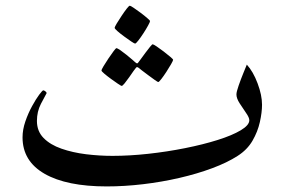

<svg xmlns="http://www.w3.org/2000/svg" viewBox="-20 -631 1007 678"><path d="M905.3 -261.2Q905.3 -234.4 897.7 -200.2Q890.1 -166 871.6 -134Q853 -102.1 819.3 -80.6Q782.2 -56.6 729 -36.9Q675.8 -17.1 613.3 -2.7Q550.8 11.7 485.1 19.5Q419.4 27.3 356.9 27.3Q215.3 27.3 137.5 -17.3Q59.6 -62 59.6 -146Q59.6 -173.3 69.6 -202.4Q79.6 -231.4 93.3 -256.3Q106.9 -281.2 118.4 -296.6Q129.9 -312 132.8 -312Q135.3 -312 139.9 -308.8Q144.5 -305.7 144.5 -301.8Q138.2 -291 124.3 -263.9Q110.4 -236.8 110.4 -204.1Q110.4 -167.5 134 -143.6Q157.7 -119.6 197 -106Q236.3 -92.3 283.4 -86.4Q330.6 -80.6 377.4 -80.6Q437.5 -80.6 503.9 -87.9Q570.3 -95.2 633.8 -107.9Q697.3 -120.6 748.5 -136.7Q799.8 -152.8 830.1 -170.9Q860.4 -189 860.4 -206.5Q860.4 -215.8 849.1 -231.9Q837.9 -248 826.4 -265.9Q814.9 -283.7 814.9 -297.4Q814.9 -306.6 822.8 -329.1Q830.6 -351.6 839.6 -373.5Q848.6 -395.5 851.6 -402.8Q874 -378.4 889.6 -336.7Q905.3 -294.9 905.3 -261.2ZM509.8 -556.6Q509.8 -553.2 502.9 -540.8Q496.1 -528.3 486.6 -513.7Q477.1 -499 468.5 -488Q460 -477.1 457 -477.1Q454.6 -477.1 443.4 -484.6Q432.1 -492.2 418.5 -502.2Q404.8 -512.2 394.8 -521Q384.8 -529.8 384.8 -532.7Q384.8 -535.6 392.1 -547.9Q399.4 -560.1 409.2 -574.7Q418.9 -589.4 427.2 -600.1Q435.5 -610.8 438.5 -610.8Q440.9 -610.8 452.1 -603.3Q463.4 -595.7 476.8 -585.7Q490.2 -575.7 500 -567.1Q509.8 -558.6 509.8 -556.6ZM591.3 -419.9Q591.3 -417 584.2 -404.5Q577.1 -392.1 567.6 -377.4Q558.1 -362.8 549.8 -352.1Q541.5 -341.3 538.6 -341.3Q537.1 -341.3 526.6 -348.6Q516.1 -356 503.4 -365.5Q490.7 -375 480.7 -382.6Q470.7 -390.1 470.2 -391.1Q466.3 -394 463.9 -394Q461.4 -394 459 -390.1Q458 -389.6 451.4 -380.1Q444.8 -370.6 436.3 -358.4Q427.7 -346.2 420.2 -336.9Q412.6 -327.6 409.7 -327.6Q407.7 -327.6 396.7 -335Q385.7 -342.3 372.1 -352.3Q358.4 -362.3 348.4 -370.8Q338.4 -379.4 338.4 -381.8Q338.4 -385.3 345.7 -397.5Q353 -409.7 362.8 -424.3Q372.6 -439 380.9 -450Q389.2 -460.9 390.6 -460.9Q394.5 -460.9 404.8 -453.9Q415 -446.8 426.8 -437.3Q438.5 -427.7 447.3 -420.2Q456.1 -412.6 457 -411.6Q461.9 -407.2 463.9 -407.2Q466.8 -407.2 470.7 -413.6Q471.7 -414.6 478.3 -423.8Q484.9 -433.1 493.7 -444.8Q502.4 -456.5 509.8 -465.6Q517.1 -474.6 519 -474.6Q522 -474.6 533.2 -467Q544.4 -459.5 557.9 -449.2Q571.3 -439 581.3 -430.4Q591.3 -421.9 591.3 -419.9Z"/></svg>

Font: Scheherazade New Medium
Style: Regular
Weight: 500
Designer: SIL International
Foundry: SIL International
Version: Version 4.000